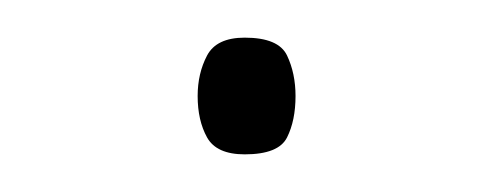

<svg xmlns="http://www.w3.org/2000/svg" viewBox="-20 -74 260 102"><path d="M85 -23Q85 -35 90 -44.5Q95 -54 110 -54Q128 -54 132.5 -44.5Q137 -35 137 -23Q137 -10 132.5 -1Q128 8 110 8Q95 8 90 -1Q85 -10 85 -23Z"/></svg>

Font: Noto Sans Gujarati Thin
Style: Regular
Weight: 100
Designer: Jelle Bosma - Monotype Design Team, Universal Thirst
Foundry: Monotype Imaging Inc.
Version: Version 2.106; ttfautohint (v1.8.4.7-5d5b)